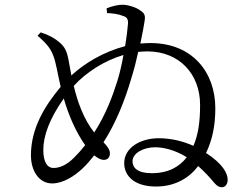

<svg xmlns="http://www.w3.org/2000/svg" viewBox="-20 -791 1040 807"><path d="M499 -560C492 -521 483 -481 473 -450C454 -389 425 -310 376 -234C332 -290 306 -362 290 -430C342 -487 418 -536 499 -560ZM151 -655 138 -641C170 -612 190 -594 204 -557C216 -526 221 -486 235 -426C170 -348 110 -254 110 -138C110 -73 144 -20 199 -20C244 -20 291 -49 327 -83C345 -100 361 -119 376 -138C391 -126 404 -119 416 -119C434 -119 442 -131 442 -147C442 -163 429 -178 415 -193C469 -277 506 -373 532 -462C543 -497 553 -536 561 -573C575 -574 588 -575 601 -575C734 -574 821 -480 821 -350C821 -277 813 -225 793 -178C753 -196 702 -210 647 -210C570 -210 502 -170 502 -105C502 -55 541 -7 636 -7C717 -7 776 -44 813 -93C841 -68 863 -44 881 -22C893 -9 900 -4 913 -4C926 -4 937 -16 937 -36C937 -62 916 -103 846 -148C873 -204 885 -264 885 -336C885 -486 790 -610 612 -610C598 -610 583 -609 570 -608C579 -652 586 -688 588 -704C592 -728 585 -737 571 -746C555 -759 522 -770 498 -771C480 -772 453 -766 428 -756L430 -736C454 -735 478 -732 494 -725C512 -720 519 -713 518 -692C516 -667 512 -633 506 -597C414 -573 334 -524 280 -474L269 -534C261 -578 252 -594 230 -613C210 -630 188 -643 151 -655ZM765 -130C733 -89 687 -63 617 -63C557 -63 537 -87 537 -113C537 -148 584 -172 632 -172C669 -172 717 -160 765 -130ZM338 -181C324 -163 308 -145 291 -128C258 -95 229 -85 204 -85C180 -85 162 -108 162 -161C162 -218 187 -291 248 -377C270 -301 301 -233 338 -181Z"/></svg>

Font: Noto Serif CJK TC
Style: Regular
Weight: 400
Designer: Ryoko NISHIZUKA 西塚涼子 (kana & ideographs); Frank Grießhammer (Latin, Greek & Cyrillic); Wenlong ZHANG 张文龙 (bopomofo); San
Foundry: Adobe
Version: Version 2.001;hotconv 1.1.0;makeotfexe 2.6.0